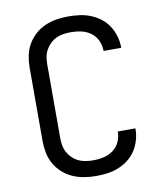

<svg xmlns="http://www.w3.org/2000/svg" viewBox="-84 -813 768 890"><g transform="rotate(-10 300.0 -367.5)"><path d="M297 8Q269 8 241 3.5Q213 -1 187 -12.5Q161 -24 140 -43Q119 -62 105 -86.5Q91 -111 85.5 -139Q80 -167 80 -195V-540Q80 -568 85.5 -596Q91 -624 105 -648.5Q119 -673 140 -692Q161 -711 187 -722.5Q213 -734 241 -738.5Q269 -743 297 -743Q324 -743 350.5 -739.5Q377 -736 402 -726Q427 -716 448.5 -699.5Q470 -683 484.5 -660.5Q499 -638 506.5 -612Q514 -586 514 -560Q514 -559 514 -558Q514 -557 514 -557H431Q431 -557 431 -557.5Q431 -558 431 -558Q431 -583 420.5 -606Q410 -629 390 -643.5Q370 -658 346 -663.5Q322 -669 297 -669Q280 -669 262 -666.5Q244 -664 228 -656.5Q212 -649 199 -636.5Q186 -624 177.5 -608.5Q169 -593 166 -575.5Q163 -558 163 -540V-195Q163 -177 166 -159.5Q169 -142 177.5 -126.5Q186 -111 199 -98.5Q212 -86 228 -78.5Q244 -71 262 -68.5Q280 -66 297 -66Q322 -66 346 -71.5Q370 -77 390 -91.5Q410 -106 420.5 -129Q431 -152 431 -177Q431 -177 431 -177.5Q431 -178 431 -178H514Q514 -178 514 -177Q514 -176 514 -175Q514 -149 506.5 -123Q499 -97 484.5 -74.5Q470 -52 448.5 -35.5Q427 -19 402 -9Q377 1 350.5 4.5Q324 8 297 8Z"/></g></svg>

Font: Bmono
Style: Regular
Weight: 400
Monospace: yes
Designer: Belleve Invis
Foundry: Belleve Invis
Version: Version 11.2.2; ttfautohint (v1.8.2)